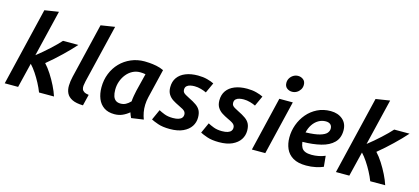

<svg xmlns="http://www.w3.org/2000/svg" viewBox="-62 -1277 3914 1793"><g transform="rotate(15 1895.0 -381.0)"><path d="M16.8 0 197.5 -754.8 333.2 -776 225.2 -327.5Q256.5 -351.5 286.6 -377.6Q316.8 -403.8 345.1 -429.4Q373.5 -455 397.6 -479.4Q421.8 -503.8 440 -524H588.2Q562.5 -494.8 532.6 -464.1Q502.8 -433.5 470 -402.1Q437.2 -370.8 402.9 -339.9Q368.5 -309 332.8 -280Q364.8 -246 396 -197.5Q427.2 -149 453 -97Q478.8 -45 493.2 0H348.5Q332.8 -41 309.5 -85Q286.2 -129 259.2 -169.4Q232.2 -209.8 204.5 -239L146.2 0Z M775.5 9.8Q708.2 8.2 669.9 -10.8Q631.5 -29.8 615.9 -61.8Q600.2 -93.8 601.4 -135.5Q602.5 -177.2 613.5 -223.2L740.8 -754.8L876.2 -776L740.5 -212.2Q735.2 -189.5 733.2 -170.4Q731.2 -151.2 736.2 -136.4Q741.2 -121.5 756.8 -111.9Q772.2 -102.2 802 -98.5Z M1079.2 13.8Q1017.8 13.8 977.8 -13.6Q937.8 -41 918.2 -89.2Q898.8 -137.5 898.8 -198.2Q898.8 -269.8 923.5 -331.5Q948.2 -393.2 992.5 -438.9Q1036.8 -484.5 1096.8 -510.2Q1156.8 -536 1227 -536Q1241.8 -536 1272.8 -534Q1303.8 -532 1341.5 -524.8Q1379.2 -517.5 1413 -501L1345.5 -220.2Q1336.8 -183.2 1335.5 -146.1Q1334.2 -109 1340.6 -74.5Q1347 -40 1359 -8.8L1240.8 8.2Q1234.8 -3.8 1229.9 -15.8Q1225 -27.8 1220.5 -42Q1191 -16.8 1156 -1.5Q1121 13.8 1079.2 13.8ZM1109.5 -96.8Q1136.5 -96.8 1158.9 -108.1Q1181.2 -119.5 1204.8 -143.8Q1206.5 -169.2 1211.6 -198.4Q1216.8 -227.5 1222.2 -251.8L1264.5 -422Q1250.5 -424.5 1238.9 -425.8Q1227.2 -427 1212.2 -427Q1172.2 -427 1138.6 -409Q1105 -391 1080.4 -360Q1055.8 -329 1042.2 -290.4Q1028.8 -251.8 1028.8 -209.8Q1028.8 -173 1037.2 -147.6Q1045.8 -122.2 1063.6 -109.5Q1081.5 -96.8 1109.5 -96.8Z M1615.2 13.5Q1545.2 13.5 1500 -2.4Q1454.8 -18.2 1432.8 -30L1478.8 -131.8Q1500.2 -119.8 1534.5 -106.5Q1568.8 -93.2 1616 -93.2Q1650 -93.2 1671.5 -100.5Q1693 -107.8 1703 -120.8Q1713 -133.8 1713 -149.5Q1713 -166.2 1706.1 -177Q1699.2 -187.8 1683 -197.6Q1666.8 -207.5 1639.8 -219.8Q1608.2 -234.5 1580.6 -252.1Q1553 -269.8 1536 -297Q1519 -324.2 1519 -365.8Q1519 -420.5 1546.1 -458.6Q1573.2 -496.8 1623.6 -517.1Q1674 -537.5 1743.2 -537.5Q1791.8 -537.5 1831.8 -527Q1871.8 -516.5 1898.2 -503L1852.8 -403.8Q1831.8 -414.5 1800.1 -423.5Q1768.5 -432.5 1737.2 -432.5Q1716.2 -432.5 1695.9 -428.1Q1675.5 -423.8 1662.2 -411.4Q1649 -399 1649 -376Q1649 -360.5 1657.1 -350.2Q1665.2 -340 1680.1 -332Q1695 -324 1713.8 -313.8Q1760 -291.5 1788.5 -271.2Q1817 -251 1830.2 -224.6Q1843.5 -198.2 1843.5 -157.2Q1843.5 -110.8 1818.4 -72.2Q1793.2 -33.8 1742.5 -10.1Q1691.8 13.5 1615.2 13.5Z M2090.2 13.5Q2020.2 13.5 1975 -2.4Q1929.8 -18.2 1907.8 -30L1953.8 -131.8Q1975.2 -119.8 2009.5 -106.5Q2043.8 -93.2 2091 -93.2Q2125 -93.2 2146.5 -100.5Q2168 -107.8 2178 -120.8Q2188 -133.8 2188 -149.5Q2188 -166.2 2181.1 -177Q2174.2 -187.8 2158 -197.6Q2141.8 -207.5 2114.8 -219.8Q2083.2 -234.5 2055.6 -252.1Q2028 -269.8 2011 -297Q1994 -324.2 1994 -365.8Q1994 -420.5 2021.1 -458.6Q2048.2 -496.8 2098.6 -517.1Q2149 -537.5 2218.2 -537.5Q2266.8 -537.5 2306.8 -527Q2346.8 -516.5 2373.2 -503L2327.8 -403.8Q2306.8 -414.5 2275.1 -423.5Q2243.5 -432.5 2212.2 -432.5Q2191.2 -432.5 2170.9 -428.1Q2150.5 -423.8 2137.2 -411.4Q2124 -399 2124 -376Q2124 -360.5 2132.1 -350.2Q2140.2 -340 2155.1 -332Q2170 -324 2188.8 -313.8Q2235 -291.5 2263.5 -271.2Q2292 -251 2305.2 -224.6Q2318.5 -198.2 2318.5 -157.2Q2318.5 -110.8 2293.4 -72.2Q2268.2 -33.8 2217.5 -10.1Q2166.8 13.5 2090.2 13.5Z M2406.2 0 2531.2 -524H2661.5L2535.8 0ZM2628 -618Q2599.5 -618 2577.8 -635Q2556 -652 2556 -685.8Q2556 -711.2 2568.9 -731.8Q2581.8 -752.2 2602.4 -764.1Q2623 -776 2646.5 -776Q2674.8 -776 2696.8 -758.9Q2718.8 -741.8 2718.8 -707.8Q2718.8 -682.5 2705.8 -662Q2692.8 -641.5 2672.5 -629.8Q2652.2 -618 2628 -618Z M2933 13.5Q2853 13.5 2805.2 -15.1Q2757.5 -43.8 2736.2 -92.1Q2715 -140.5 2715 -199.8Q2715 -264 2736.9 -324.1Q2758.8 -384.2 2799.5 -432.4Q2840.2 -480.5 2897.6 -509Q2955 -537.5 3026 -537.5Q3096 -537.5 3141.4 -499.1Q3186.8 -460.8 3186.8 -393Q3186.8 -319 3142.8 -274.9Q3098.8 -230.8 3021.1 -211.8Q2943.5 -192.8 2843.8 -191.5Q2843.8 -190.5 2843.8 -189.4Q2843.8 -188.2 2843.8 -187.2Q2848 -156 2859.6 -135.9Q2871.2 -115.8 2895.4 -106Q2919.5 -96.2 2957.8 -96.2Q2990.5 -96.2 3024.1 -102.8Q3057.8 -109.2 3087.2 -122.2L3097.2 -18Q3068 -5.2 3025 4.1Q2982 13.5 2933 13.5ZM2849 -284Q2939 -287 2985.9 -300.9Q3032.8 -314.8 3049.9 -335.1Q3067 -355.5 3067 -378Q3067 -404.8 3050.9 -418.8Q3034.8 -432.8 3006 -432.8Q2967.8 -432.8 2935.5 -413.6Q2903.2 -394.5 2880.9 -360.9Q2858.5 -327.2 2849 -284Z M3218.8 0 3399.5 -754.8 3535.2 -776 3427.2 -327.5Q3458.5 -351.5 3488.6 -377.6Q3518.8 -403.8 3547.1 -429.4Q3575.5 -455 3599.6 -479.4Q3623.8 -503.8 3642 -524H3790.2Q3764.5 -494.8 3734.6 -464.1Q3704.8 -433.5 3672 -402.1Q3639.2 -370.8 3604.9 -339.9Q3570.5 -309 3534.8 -280Q3566.8 -246 3598 -197.5Q3629.2 -149 3655 -97Q3680.8 -45 3695.2 0H3550.5Q3534.8 -41 3511.5 -85Q3488.2 -129 3461.2 -169.4Q3434.2 -209.8 3406.5 -239L3348.2 0Z"/></g></svg>

Font: Ubuntu Sans
Style: Italic
Weight: 400
Italic angle: -13.5°
Designer: Dalton Maag Ltd
Foundry: Dalton Maag Ltd
Version: Version 1.006